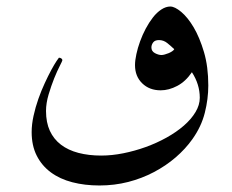

<svg xmlns="http://www.w3.org/2000/svg" viewBox="-20 -464 718 595"><path d="M625.5 -199.2Q625.5 -157.2 614.7 -114.5Q604 -71.8 576.2 -32.7Q554.7 -2.4 524.4 23.7Q494.1 49.8 457 69.3Q419.9 88.9 377.2 99.9Q334.5 110.8 288.1 110.8Q242.7 110.8 204.1 100.8Q165.5 90.8 137.5 70.1Q109.4 49.3 93.8 18.3Q78.1 -12.7 78.1 -54.7Q78.1 -78.6 84 -105.2Q89.8 -131.8 98.9 -157.5Q107.9 -183.1 118.7 -206.3Q129.4 -229.5 138.9 -247.1Q148.4 -264.6 155.3 -274.9Q162.1 -285.2 162.6 -285.2Q166.5 -285.2 169.9 -283Q173.3 -280.8 173.3 -277.3Q173.3 -275.4 165.3 -259.8Q157.2 -244.1 147.9 -221.2Q138.7 -198.2 130.6 -171.1Q122.6 -144 122.6 -120.1Q122.6 -84.5 134.5 -58.6Q146.5 -32.7 168.9 -15.6Q191.4 1.5 223.1 9.8Q254.9 18.1 293.5 18.1Q326.7 18.1 362.1 11Q397.5 3.9 431.4 -8.3Q465.3 -20.5 496.1 -37.6Q526.9 -54.7 549.8 -74.7Q572.8 -94.7 585.9 -116.7Q599.1 -138.7 599.1 -161.1Q599.1 -202.6 574.7 -240.2Q555.2 -211.4 529.3 -197.8Q503.4 -184.1 478 -184.1Q442.9 -184.1 420.7 -205.8Q398.4 -227.5 398.4 -262.2Q398.4 -276.9 402.6 -296.1Q406.7 -315.4 414.1 -335.7Q421.4 -356 431.6 -375.2Q441.9 -394.5 453.9 -409.9Q465.8 -425.3 480 -434.6Q494.1 -443.8 507.8 -443.8Q521.5 -443.8 541.5 -427.2Q561.5 -410.6 580.1 -379.4Q598.6 -348.1 612.1 -302.7Q625.5 -257.3 625.5 -199.2ZM520 -311.5Q509.8 -321.3 498.3 -330.6Q486.8 -339.8 472.7 -339.8Q460 -339.8 454.6 -332.5Q449.2 -325.2 449.2 -316.9Q449.2 -305.2 460.2 -299.3Q471.2 -293.5 480.5 -293.5Q484.9 -293.5 490.7 -295.2Q496.6 -296.9 502.7 -299.3Q508.8 -301.8 513.7 -305.2Q518.6 -308.6 520 -311.5Z"/></svg>

Font: Simplified Naskh
Style: Regular
Weight: 400
Designer: SIL International
Foundry: Arabeyes
Version: 1.02_alpha